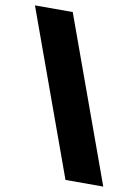

<svg xmlns="http://www.w3.org/2000/svg" viewBox="-84 -780 609 846"><g transform="rotate(10 221.0 -357.0)"><path d="M172 -724 438 10H269L3 -724Z"/></g></svg>

Font: Noto Sans Meetei Mayek Black
Style: Regular
Weight: 900
Designer: Monotype Design Team and Neelakash Kshetrimayum
Foundry: Monotype Imaging Inc.
Version: Version 2.002; ttfautohint (v1.8.4.7-5d5b)